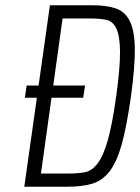

<svg xmlns="http://www.w3.org/2000/svg" viewBox="-20 -707 531 727"><path d="M72 0H235Q291 0 329.5 -11.5Q368 -23 395.5 -59Q423 -95 441.5 -162.5Q460 -230 476 -343Q491 -453 490.5 -520.5Q490 -588 472.5 -625Q455 -662 420 -674.5Q385 -687 332 -687H169ZM135 -50 217 -637H324Q357 -637 382 -632Q407 -627 420.5 -599Q434 -571 434.5 -511.5Q435 -452 420 -343Q405 -235 388 -175.5Q371 -116 349.5 -88Q328 -60 301.5 -55Q275 -50 242 -50ZM74 -337H295L302 -383H81Z"/></svg>

Font: Secuela ExtLt
Style: Italic
Weight: 200
Italic angle: -8°
Designer: Fernando Haro
Foundry: deFharo
Version: Version 1.704